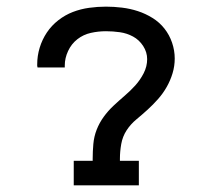

<svg xmlns="http://www.w3.org/2000/svg" viewBox="-20 -558 640 578"><path d="M202 0V-74H259V-80Q259 -102 261 -124.5Q263 -147 271 -167.5Q279 -188 292 -206Q305 -224 321.5 -239.5Q338 -255 355 -269.5Q372 -284 387 -300.5Q402 -317 412.5 -337.5Q423 -358 423 -380Q423 -401 411 -419.5Q399 -438 380.5 -448Q362 -458 341 -461Q320 -464 299 -464Q276 -464 253.5 -459Q231 -454 213 -440Q195 -426 185 -404.5Q175 -383 175 -361Q175 -359 175 -358Q175 -357 175 -355H93Q92 -358 92 -360Q92 -362 92 -364Q92 -390 99.5 -414.5Q107 -439 121 -460Q135 -481 155.5 -497Q176 -513 199.5 -522Q223 -531 248.5 -534.5Q274 -538 299 -538Q323 -538 347.5 -535Q372 -532 395 -524.5Q418 -517 439 -504Q460 -491 475 -472Q490 -453 498 -429.5Q506 -406 506 -382Q506 -359 499.5 -337.5Q493 -316 482 -296.5Q471 -277 456 -260Q441 -243 424.5 -228Q408 -213 390.5 -198.5Q373 -184 361 -165.5Q349 -147 345 -124.5Q341 -102 341 -80V-74H398V0Z"/></svg>

Font: Iosevka Curly Slab Extended
Style: Regular
Weight: 400
Width: 7
Monospace: yes
Designer: Belleve Invis
Foundry: Belleve Invis
Version: Version 11.1.0; ttfautohint (v1.8.3)